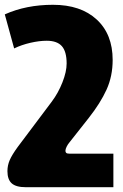

<svg xmlns="http://www.w3.org/2000/svg" viewBox="-20 -538 512 801"><path d="M88 243Q47 243 29 227Q11 211 11 176Q11 152 20.5 130Q30 108 54 75L196 -114Q223 -150 240.5 -194.5Q258 -239 258 -273Q258 -323 238 -345.5Q218 -368 175 -368Q144 -368 107 -359.5Q70 -351 39 -336L0 -478Q89 -518 201 -518Q317 -518 383.5 -456.5Q450 -395 450 -288Q450 -220 424.5 -164Q399 -108 351 -47L269 57Q263 64 258 74Q253 84 253 91Q253 97 256.5 100Q260 103 269 103H453V243Z"/></svg>

Font: Noto Sans Armenian Black
Style: Regular
Weight: 900
Designer: Monotype Design team
Foundry: Monotype Imaging Inc.
Version: Version 1.000